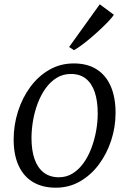

<svg xmlns="http://www.w3.org/2000/svg" viewBox="-20 -863 601 893"><path d="M323 -568Q386 -568 429.2 -540.8Q472.5 -513.5 495 -462Q517.5 -410.5 517.5 -337.5Q517.5 -272 497.2 -210Q477 -148 440 -98.2Q403 -48.5 352 -19.2Q301 10 239.5 10Q177.5 10 133.5 -16.2Q89.5 -42.5 66.5 -92.8Q43.5 -143 43.5 -214Q43.5 -281 63.5 -344.2Q83.5 -407.5 120.5 -458Q157.5 -508.5 209 -538.2Q260.5 -568 323 -568ZM309.5 -519Q273 -519 243.8 -501Q214.5 -483 192.5 -452.5Q170.5 -422 155.8 -383.2Q141 -344.5 133.8 -302.8Q126.5 -261 126.5 -221Q126.5 -163 141 -122.2Q155.5 -81.5 184 -60Q212.5 -38.5 254 -38.5Q289.5 -38.5 318.2 -56.5Q347 -74.5 368.8 -105Q390.5 -135.5 405 -174Q419.5 -212.5 427 -254Q434.5 -295.5 434.5 -335Q434.5 -393 420.8 -434Q407 -475 379.5 -497Q352 -519 309.5 -519ZM301.5 -644.5 444 -843 509.5 -794.5Q504 -785 488.8 -768.5Q473.5 -752 452.5 -732Q431.5 -712 408.2 -692Q385 -672 363 -655.5Q341 -639 324 -629.5Z"/></svg>

Font: Merriweather Light
Style: Italic
Weight: 300
Italic angle: -7.8°
Designer: Eben Sorkin
Foundry: Eben Sorkin
Version: Version 2.101